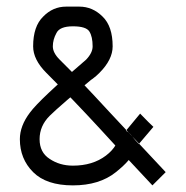

<svg xmlns="http://www.w3.org/2000/svg" viewBox="-20 -560 561 580"><path d="M320.3 -419.9Q320.3 -379.9 280.3 -339.8Q240.2 -299.8 200.2 -299.8Q160.2 -299.8 120.1 -339.8Q80.1 -379.9 80.1 -419.9Q80.1 -480.5 110.4 -509.8Q139.6 -540 179.7 -540Q200.2 -540 200.2 -540Q200.2 -540 219.7 -540Q259.8 -540 290 -509.8Q320.3 -480.5 320.3 -419.9ZM200.2 -480.5Q160.2 -480.5 150.4 -460Q139.6 -440.4 139.6 -419.9Q139.6 -400.4 160.2 -379.9Q179.7 -360.4 200.2 -339.8Q219.7 -360.4 240.2 -379.9Q259.8 -400.4 259.8 -419.9Q259.8 -449.2 250 -464.8Q240.2 -480.5 200.2 -480.5ZM160.2 -379.9Q219.7 -320.3 309.6 -222.7Q400.4 -125 480.5 -40Q466.8 -26.4 440.4 0Q360.4 -85 280.3 -172.9Q200.2 -259.8 120.1 -339.8Q120.1 -339.8 129.9 -350.6Q139.6 -360.4 160.2 -379.9ZM240.2 -379.9Q250 -370.1 280.3 -339.8Q160.2 -240.2 129.9 -210Q99.6 -179.7 99.6 -139.6Q99.6 -99.6 129.9 -80.1Q160.2 -59.6 200.2 -59.6Q259.8 -59.6 299.8 -89.8Q339.8 -120.1 339.8 -160.2Q339.8 -139.6 339.8 -139.6Q339.8 -139.6 379.9 -99.6Q379.9 -80.1 330.1 -40Q280.3 0 200.2 0Q120.1 0 80.1 -40Q40 -80.1 40 -139.6Q40 -179.7 70.3 -219.7Q99.6 -259.8 240.2 -379.9ZM443.4 -176.8Q432.6 -186.5 403.3 -216.8Q392.6 -204.1 360.4 -165Q370.1 -160.2 379.9 -147.5Q389.6 -134.8 399.4 -125Q414.1 -142.6 443.4 -176.8Z"/></svg>

Font: Moonwalk
Style: Regular
Weight: 400
Designer: BarCoded
Foundry: BarCoded
Version: Version 1.0